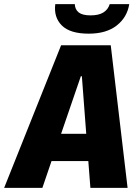

<svg xmlns="http://www.w3.org/2000/svg" viewBox="-53 -904 673 924"><path d="M-33 0 241 -686H480L561 0H382L372 -129H195L151 0ZM362 -260 341 -537H336L241 -260ZM374 -742Q284 -742 244.5 -781.5Q205 -821 213 -884H307Q308 -858 326 -844Q344 -830 383 -830Q422 -830 444.5 -844Q467 -858 475 -884H569Q559 -821 509 -781.5Q459 -742 374 -742Z"/></svg>

Font: Chivo Mono Medium ExtraBold
Style: Italic
Weight: 800
Italic angle: -8.05°
Monospace: yes
Version: Version 1.008